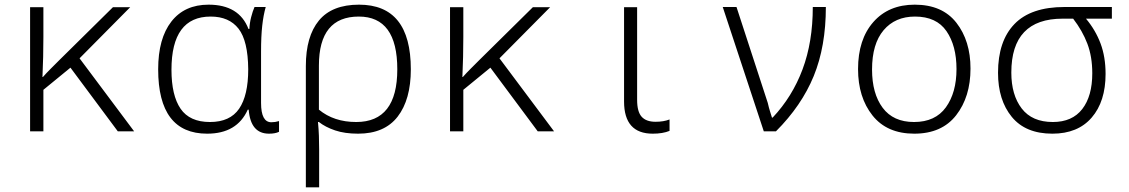

<svg xmlns="http://www.w3.org/2000/svg" viewBox="-20 -563 4840 823"><path d="M166 0V-178L282 -273L485 0H555L321 -313L538 -532H464L234 -305Q214 -285 196.5 -267.5Q179 -250 164 -233H162Q166 -320 166 -405V-532H109V0Z M1042 -93H1046Q1054 10 1133 10Q1160 10 1176 2V-44Q1160 -39 1143 -39Q1099 -39 1099 -122V-343Q1099 -407 1104 -452.5Q1109 -498 1119 -533H1071Q1063 -515 1056.5 -489.5Q1050 -464 1049 -439H1045Q1005 -543 874 -543Q771 -543 714.5 -470.5Q658 -398 658 -266Q658 10 868 10Q996 10 1042 -93ZM880 -40Q793 -40 754 -97Q715 -154 715 -264Q715 -492 883 -492Q962 -492 1002.5 -440Q1043 -388 1044 -266Q1044 -154 1005 -97Q966 -40 880 -40Z M1347 -93V-282Q1347 -492 1518 -492Q1683 -492 1683 -266Q1683 -40 1507 -40Q1411 -40 1347 -93ZM1348 240V77Q1348 47 1347 19.5Q1346 -8 1343 -40H1347Q1375 -18 1416.5 -4Q1458 10 1515 10Q1628 10 1684.5 -63Q1741 -136 1741 -266Q1741 -543 1519 -543Q1403 -543 1347 -475Q1291 -407 1291 -280V240Z M1966 0V-178L2082 -273L2285 0H2355L2121 -313L2338 -532H2264L2034 -305Q2014 -285 1996.5 -267.5Q1979 -250 1964 -233H1962Q1966 -320 1966 -405V-532H1909V0Z M2850 -2V-51Q2825 -41 2790 -41Q2750 -41 2730.5 -62.5Q2711 -84 2711 -135V-532H2655V-128Q2655 10 2778 10Q2821 10 2850 -2Z M3306 0Q3416 -110 3468 -237Q3520 -364 3520 -533H3464Q3464 -383 3420 -265.5Q3376 -148 3292 -59H3289Q3286 -69 3281 -84.5Q3276 -100 3271 -122L3137 -533H3078L3254 0Z M4140 -269Q4140 -388 4079.5 -465.5Q4019 -543 3901 -543Q3789 -543 3723.5 -468.5Q3658 -394 3658 -267Q3658 -146 3720 -68Q3782 10 3899 10Q4017 10 4078.5 -69Q4140 -148 4140 -269ZM3718 -265Q3718 -375 3767.5 -433.5Q3817 -492 3902 -492Q3994 -492 4037 -429.5Q4080 -367 4080 -267Q4080 -166 4034.5 -103Q3989 -40 3898 -40Q3809 -40 3763.5 -101Q3718 -162 3718 -265Z M4719 -246Q4719 -319 4697.5 -376.5Q4676 -434 4635 -483H4746V-533H4543Q4399 -533 4328.5 -460Q4258 -387 4258 -251Q4258 -134 4317 -62Q4376 10 4491 10Q4600 10 4659.5 -59Q4719 -128 4719 -246ZM4315 -252Q4315 -483 4535 -483H4580Q4620 -431 4641 -375.5Q4662 -320 4662 -249Q4662 -151 4619 -95.5Q4576 -40 4493 -40Q4404 -40 4359.5 -98Q4315 -156 4315 -252Z"/></svg>

Font: Noto Sans Mono UI Light
Style: Regular
Weight: 300
Designer: Monotype Design team
Foundry: Monotype Imaging Inc.
Version: 1.000